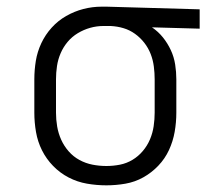

<svg xmlns="http://www.w3.org/2000/svg" viewBox="-20 -548 640 576"><path d="M299 8Q270 8 241 3Q212 -2 186 -15.5Q160 -29 139.5 -50Q119 -71 106 -97Q93 -123 88 -152Q83 -181 83 -210V-310Q83 -338 87.5 -365.5Q92 -393 104 -418.5Q116 -444 135 -465Q154 -486 178.5 -500Q203 -514 230 -521Q257 -528 285 -528Q289 -528 292.5 -528Q296 -528 300 -528L579 -520V-462L436 -466Q455 -453 469 -435.5Q483 -418 492.5 -397.5Q502 -377 505.5 -354.5Q509 -332 509 -310V-210Q509 -181 504 -152.5Q499 -124 487 -98Q475 -72 455 -51Q435 -30 410 -16Q385 -2 356.5 3Q328 8 299 8ZM299 -50Q320 -50 340 -54Q360 -58 377.5 -68.5Q395 -79 408.5 -95Q422 -111 430 -130Q438 -149 441 -169.5Q444 -190 444 -210V-310Q444 -329 441.5 -348.5Q439 -368 432 -386Q425 -404 413 -419.5Q401 -435 385 -446.5Q369 -458 350.5 -463.5Q332 -469 312 -470H300Q297 -470 294.5 -470Q292 -470 290 -470Q270 -470 250.5 -464.5Q231 -459 213.5 -448.5Q196 -438 183 -422.5Q170 -407 162 -388.5Q154 -370 151 -350Q148 -330 148 -310V-210Q148 -189 151.5 -168.5Q155 -148 163.5 -129Q172 -110 186 -94Q200 -78 218.5 -68Q237 -58 257.5 -54Q278 -50 299 -50Z"/></svg>

Font: Iosevka Custom Light Extended
Style: Regular
Weight: 300
Width: 7
Monospace: yes
Designer: Belleve Invis
Foundry: Belleve Invis
Version: Version 11.2.4; ttfautohint (v1.8.4)